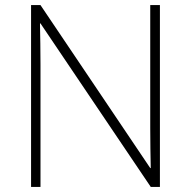

<svg xmlns="http://www.w3.org/2000/svg" viewBox="-20 -734 751 754"><path d="M608 0V-714H570V-231C570 -181 571 -120 572 -74H570L139 -714H102V0H139V-481C139 -538 138 -587 137 -642H139L572 0Z"/></svg>

Font: Noto Sans Cherokee ExtraLight
Style: Regular
Weight: 200
Designer: Monotype Design Team
Foundry: Monotype Imaging Inc.
Version: Version 2.001